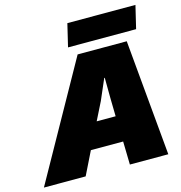

<svg xmlns="http://www.w3.org/2000/svg" viewBox="-188 -949 998 1057"><g transform="rotate(-15 310.5 -420.5)"><path d="M291 -841H679L648 -711H260ZM301 -660H581L641 0H422L419 -132H235L170 0H-68ZM307 -277H415L413 -379L412 -497H409L358 -379Z"/></g></svg>

Font: Elaine Sans Black
Style: Italic
Weight: 900
Italic angle: -13°
Designer: Wei Huang
Foundry: Wei Huang
Version: Version 2.001;December 24, 2019;FontCreator 12.0.0.2547 64-b